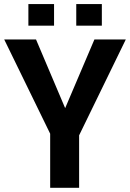

<svg xmlns="http://www.w3.org/2000/svg" viewBox="-30 -900 623 920"><path d="M458 -776.9H335.4V-880.4H458ZM229 -776.9H106V-880.4H229ZM282.2 -381.8 422.4 -710.9H572.8L349.1 -251.5V0H210.4V-259.3L-9.8 -710.9H142.6Z"/></svg>

Font: Ufes Sans
Style: Bold
Weight: 700
Designer: Ricardo Esteves & Filipe Motta
Foundry: ProDesignUfes - Ricardo Esteves, Filipe Motta (This is a derivative work, based on Roboto family, by Christian Robertson
Version: Version 2.0